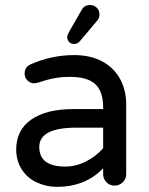

<svg xmlns="http://www.w3.org/2000/svg" viewBox="-20 -726 589 757"><path d="M125 -6.8Q86.9 -24.4 65.4 -58.6Q43.9 -92.8 43.9 -136.7Q43.9 -212.9 103 -254.4Q162.1 -295.9 269.5 -295.9H386.7V-302.7Q386.7 -365.2 356 -394Q325.2 -422.9 256.8 -422.9Q221.7 -422.9 193.4 -417.5Q165 -412.1 127 -399.4L114.3 -397.5Q99.6 -397.5 88.4 -408.7Q77.1 -419.9 77.1 -435.5Q77.1 -462.9 103.5 -473.6Q185.5 -508.8 272.5 -508.8Q339.8 -508.8 387.7 -481.4Q432.6 -455.1 455.1 -411.6Q477.5 -368.2 477.5 -315.4V-39.1Q477.5 -20.5 463.9 -7.3Q450.2 5.9 431.6 5.9Q413.1 5.9 399.9 -7.3Q386.7 -20.5 386.7 -39.1V-62.5Q316.4 10.7 204.1 10.7Q162.1 10.7 125 -6.8ZM386.7 -141.6V-222.7H281.2Q134.8 -222.7 134.8 -146.5Q134.8 -69.3 237.3 -69.3Q279.3 -69.3 318.8 -89.4Q358.4 -109.4 386.7 -141.6ZM245.1 -580.1Q245.1 -587.9 252 -599.6L301.8 -686.5Q311.5 -706.1 335 -706.1Q350.6 -706.1 361.3 -695.8Q372.1 -685.5 372.1 -668.9Q372.1 -653.3 362.3 -643.6L294.9 -563.5Q286.1 -552.7 272.5 -552.7Q260.7 -552.7 252.9 -560.1Q245.1 -567.4 245.1 -580.1Z"/></svg>

Font: jf-openhuninn-2.1
Style: Regular
Weight: 400
Designer: [Kosugi Maru]
Designed by MOTOYA      

[Varela Round]
Joe Prince (Latin component); Avraham Cornfeld (Hebrew component)
Foundry: justfont Co., Ltd.
Version: 2.1